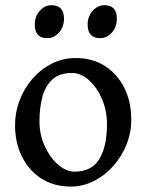

<svg xmlns="http://www.w3.org/2000/svg" viewBox="-20 -687 550 722"><path d="M473.6 -236.8Q473.6 -188 455.6 -143.1Q437.5 -98.1 405.8 -62.5Q374 -26.9 332.8 -6.1Q291.5 14.6 246.1 14.6Q182.6 14.6 135.5 -15.6Q88.4 -45.9 62.5 -98.1Q36.6 -150.4 36.6 -216.8Q36.6 -265.1 54 -310.3Q71.3 -355.5 102.5 -391.4Q133.8 -427.2 175.3 -448Q216.8 -468.8 265.1 -468.8Q328.1 -468.8 375 -438.5Q421.9 -408.2 447.8 -356Q473.6 -303.7 473.6 -236.8ZM382.3 -219.7Q382.3 -271.5 363.3 -315.2Q344.2 -358.9 314.2 -385.7Q284.2 -412.6 251 -412.6Q204.1 -412.6 177.5 -388.7Q150.9 -364.7 139.6 -323.5Q128.4 -282.2 128.4 -231Q128.4 -179.7 148.7 -136.5Q168.9 -93.3 199.2 -67.4Q229.5 -41.5 259.8 -41.5Q325.2 -41.5 353.8 -89.4Q382.3 -137.2 382.3 -219.7ZM220.7 -616.7Q220.7 -586.4 202.1 -564.9Q183.6 -543.5 157.2 -543.5Q110.8 -543.5 110.8 -594.7Q110.8 -625 129.4 -646.2Q147.9 -667.5 173.3 -667.5Q220.7 -667.5 220.7 -616.7ZM419.4 -616.7Q419.4 -586.4 401.1 -564.9Q382.8 -543.5 356.4 -543.5Q309.6 -543.5 309.6 -594.7Q309.6 -625 328.4 -646.2Q347.2 -667.5 372.6 -667.5Q419.4 -667.5 419.4 -616.7Z"/></svg>

Font: Gentium Book Plus
Style: Regular
Weight: 400
Designer: Victor Gaultney, Annie Olsen, Iska Routamaa, Becca Hirsbrunner
Foundry: SIL International
Version: Version 6.101